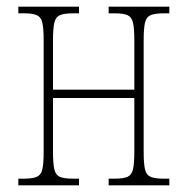

<svg xmlns="http://www.w3.org/2000/svg" viewBox="-20 -556 563 576"><path d="M35 0V-20H52Q78 -20 90.5 -25.5Q103 -31 107 -48Q111 -65 111 -102V-434Q111 -471 107 -488Q103 -505 90.5 -510.5Q78 -516 52 -516H35V-536H217V-516H199Q173 -516 160 -510.5Q147 -505 143 -488Q139 -471 139 -434V-287H383V-434Q383 -471 379 -488Q375 -505 362.5 -510.5Q350 -516 324 -516H306V-536H488V-516H471Q445 -516 432 -510.5Q419 -505 415 -488Q411 -471 411 -434V-102Q411 -65 415 -48Q419 -31 432 -25.5Q445 -20 471 -20H488V0H306V-20H324Q350 -20 362.5 -25.5Q375 -31 379 -48Q383 -65 383 -102V-262H139V-102Q139 -65 143 -48Q147 -31 159.5 -25.5Q172 -20 199 -20H217V0Z"/></svg>

Font: Noto Serif Condensed Thin
Style: Regular
Weight: 100
Width: 3
Designer: Monotype Design Team
Foundry: Monotype Imaging Inc.
Version: Version 2.013; ttfautohint (v1.8.4.7-5d5b)